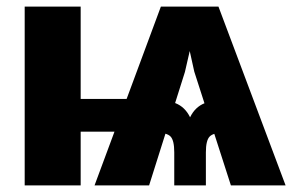

<svg xmlns="http://www.w3.org/2000/svg" viewBox="-20 -561 894 581"><path d="M678.7 0 567.9 -344.2 524.4 -541H641.1L844.2 0ZM54.7 0V-541H224.1V0ZM143.6 -162.6V-261.7H431.6V-162.6ZM507.3 0V-100.1Q507.3 -136.2 496.1 -147.9Q484.9 -159.7 449.7 -160.2V-260.3Q481.9 -260.3 511 -248.8Q540 -237.3 555.2 -206.1Q570.3 -237.3 599.4 -248.8Q628.4 -260.3 660.6 -260.3V-160.2Q626 -159.7 614.5 -147.9Q603 -136.2 603 -100.1V0ZM266.1 0 466.8 -541H585L539.6 -343.3L431.2 0Z"/></svg>

Font: Inter 17pt ExtraBold
Style: Regular
Weight: 800
Version: Version 4.001;git-66647c0bb